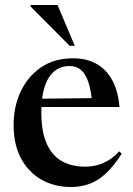

<svg xmlns="http://www.w3.org/2000/svg" viewBox="-20 -738 531 769"><path d="M272.5 -504.5Q327.5 -504.5 367.2 -481.8Q407 -459 430.2 -415.5Q453.5 -372 458.5 -309.5H130.5V-342.5L399 -345.5L349 -323.5Q345 -376 334 -409Q323 -442 304.5 -457.8Q286 -473.5 258.5 -473.5Q223.5 -473.5 198.2 -453.2Q173 -433 159.2 -391.8Q145.5 -350.5 145.5 -288.5Q145.5 -212.5 166.2 -164.5Q187 -116.5 226.2 -93.5Q265.5 -70.5 321.5 -70.5Q347.5 -70.5 371.2 -77.2Q395 -84 417 -97.5Q439 -111 457 -132L467.5 -122.5Q436.5 -74 405.2 -44.5Q374 -15 339.5 -2Q305 11 264 11Q198 11 146 -18.5Q94 -48 64.2 -103.5Q34.5 -159 34.5 -238Q34.5 -310 62.5 -370.5Q90.5 -431 143.8 -467.8Q197 -504.5 272.5 -504.5ZM279.5 -554.5H259L102.5 -712V-718H210.5Z"/></svg>

Font: Newsreader 60pt Medium
Style: Regular
Weight: 500
Designer: Hugues Gentile
Foundry: Production Type
Version: Version 1.003